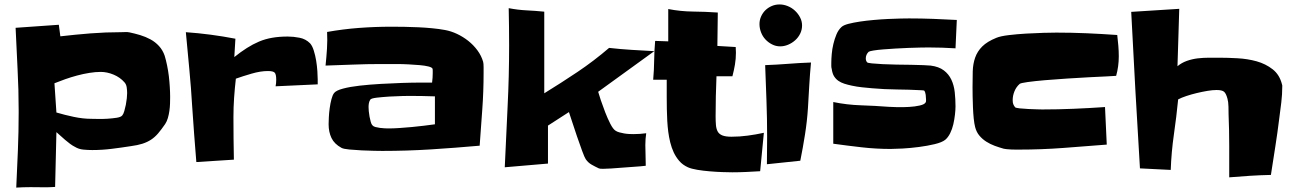

<svg xmlns="http://www.w3.org/2000/svg" viewBox="-20 -767 5797 859"><path d="M741.2 -333Q741.2 -319.3 740.7 -303.2Q740.2 -287.1 737.8 -270.5Q735.4 -253.9 731 -238.8Q726.6 -223.6 718.8 -211.9Q702.1 -187.5 687.5 -170.4Q672.9 -153.3 655.8 -142.1Q638.7 -130.9 617.2 -124Q595.7 -117.2 566.4 -113.3Q522.5 -106.4 479.5 -101.1Q436.5 -95.7 392.6 -95.7Q373 -95.7 352.5 -97.7Q332 -99.6 314.5 -110.4Q304.7 -115.2 293.5 -123.5Q282.2 -131.8 271.5 -141.1Q260.7 -150.4 250.5 -159.7Q240.2 -168.9 232.4 -175.8L226.6 69.3Q199.2 71.3 171.9 70.8Q144.5 70.3 116.2 70.3Q99.6 70.3 84.5 70.8Q69.3 71.3 52.7 72.3Q56.6 -11.7 60.1 -95.2Q63.5 -178.7 63.5 -261.7V-273.4Q63.5 -366.2 58.6 -458Q53.7 -549.8 49.8 -642.6Q98.6 -646.5 146.5 -649.4Q194.3 -652.3 243.2 -656.2L250 -604.5Q317.4 -612.3 385.3 -617.7Q453.1 -623 521.5 -623Q530.3 -623 540.5 -623.5Q550.8 -624 559.6 -622.1Q583 -617.2 607.4 -609.9Q631.8 -602.5 653.3 -590.8Q674.8 -579.1 691.4 -561Q708 -543 716.8 -517.6Q722.7 -498 727.5 -474.6Q732.4 -451.2 735.4 -426.3Q738.3 -401.4 739.7 -377.4Q741.2 -353.5 741.2 -333ZM548.8 -350.6Q548.8 -362.3 546.9 -376Q544.9 -389.6 537.1 -398.4Q517.6 -420.9 488.3 -433.1Q459 -445.3 430.7 -445.3Q407.2 -445.3 379.9 -440.9Q352.5 -436.5 325.2 -429.2Q297.9 -421.9 271.5 -412.6Q245.1 -403.3 223.6 -394.5L232.4 -263.7Q268.6 -252.9 310.1 -244.1Q351.6 -235.4 388.7 -235.4Q398.4 -235.4 418.9 -234.9Q439.5 -234.4 461.4 -235.8Q483.4 -237.3 502.4 -240.2Q521.5 -243.2 527.3 -251Q532.2 -256.8 536.1 -270Q540 -283.2 543 -298.3Q545.9 -313.5 547.4 -327.6Q548.8 -341.8 548.8 -350.6Z M1401.4 -412.1V-389.6L1212.9 -380.9Q1215.8 -393.6 1215.8 -410.2Q1215.8 -434.6 1209 -441.9Q1202.1 -449.2 1178.7 -449.2Q1145.5 -449.2 1105.5 -437.5Q1065.4 -425.8 1035.2 -415Q1030.3 -372.1 1027.3 -329.1Q1024.4 -286.1 1024.4 -243.2Q1024.4 -195.3 1024.9 -147.9Q1025.4 -100.6 1026.4 -52.7L858.4 -42Q853.5 -104.5 848.6 -166.5Q843.8 -228.5 839.8 -291Q835 -374 827.1 -456.5Q819.3 -539.1 811.5 -623Q867.2 -619.1 922.4 -611.8Q977.5 -604.5 1033.2 -593.8L1028.3 -511.7Q1057.6 -535.2 1084.5 -552.2Q1111.3 -569.3 1139.2 -581.1Q1167 -592.8 1198.2 -598.1Q1229.5 -603.5 1267.6 -603.5Q1293 -603.5 1320.3 -598.1Q1347.7 -592.8 1367.2 -573.2Q1377 -562.5 1383.8 -541Q1390.6 -519.5 1394.5 -495.6Q1398.4 -471.7 1399.9 -448.7Q1401.4 -425.8 1401.4 -412.1Z M2143.6 -440.4Q2143.6 -358.4 2137.7 -277.3Q2131.8 -196.3 2126 -115.2Q2016.6 -105.5 1908.2 -98.6Q1799.8 -91.8 1690.4 -91.8Q1680.7 -91.8 1654.3 -92.3Q1627.9 -92.8 1598.6 -94.2Q1569.3 -95.7 1543 -98.1Q1516.6 -100.6 1507.8 -105.5Q1475.6 -123 1462.9 -149.9Q1450.2 -176.8 1450.2 -210.9Q1450.2 -222.7 1451.2 -242.2Q1452.1 -261.7 1455.1 -283.2Q1458 -304.7 1462.9 -323.2Q1467.8 -341.8 1474.6 -350.6Q1483.4 -362.3 1514.6 -370.6Q1545.9 -378.9 1589.4 -383.8Q1632.8 -388.7 1683.1 -391.6Q1733.4 -394.5 1779.3 -396Q1825.2 -397.5 1861.3 -397.5Q1897.5 -397.5 1913.1 -397.5Q1916 -418.9 1916 -439.5Q1916 -441.4 1916 -449.7Q1916 -458 1915 -460Q1912.1 -465.8 1896.5 -469.7Q1880.9 -473.6 1857.9 -475.6Q1835 -477.5 1808.1 -479Q1781.2 -480.5 1755.9 -480.5Q1730.5 -480.5 1710.9 -480.5Q1691.4 -480.5 1682.6 -480.5Q1621.1 -480.5 1559.6 -478Q1498 -475.6 1436.5 -473.6Q1440.4 -510.7 1442.9 -548.8Q1445.3 -586.9 1443.4 -624Q1514.6 -636.7 1586.4 -642.1Q1658.2 -647.5 1731.4 -647.5Q1757.8 -647.5 1789.1 -647Q1820.3 -646.5 1851.6 -645Q1882.8 -643.6 1913.6 -640.6Q1944.3 -637.7 1970.7 -632.8Q1998 -627.9 2024.9 -615.2Q2051.8 -602.5 2075.2 -584Q2098.6 -565.4 2116.2 -541.5Q2133.8 -517.6 2141.6 -490.2Q2142.6 -487.3 2143.1 -480.5Q2143.6 -473.6 2143.6 -465.3Q2143.6 -457 2143.6 -450.2Q2143.6 -443.4 2143.6 -440.4ZM1925.8 -210.9V-335.9Q1897.5 -336.9 1869.1 -337.4Q1840.8 -337.9 1812.5 -337.9Q1806.6 -337.9 1779.8 -337.4Q1752.9 -336.9 1722.2 -335Q1691.4 -333 1666 -330.1Q1640.6 -327.1 1636.7 -321.3Q1631.8 -313.5 1630.4 -305.2Q1628.9 -296.9 1628.9 -288.1Q1628.9 -281.2 1629.9 -269.5Q1630.9 -257.8 1633.3 -245.1Q1635.7 -232.4 1638.7 -221.7Q1641.6 -210.9 1646.5 -206.1Q1650.4 -201.2 1659.7 -198.7Q1668.9 -196.3 1679.7 -194.8Q1690.4 -193.4 1701.2 -192.9Q1711.9 -192.4 1717.8 -192.4Q1741.2 -192.4 1768.1 -194.3Q1794.9 -196.3 1822.8 -198.7Q1850.6 -201.2 1877 -204.6Q1903.3 -208 1925.8 -210.9Z M2907.2 -538.1 2656.2 -356.4Q2659.2 -344.7 2668 -318.8Q2676.8 -293 2687.5 -265.1Q2698.2 -237.3 2710.4 -213.4Q2722.7 -189.5 2733.4 -182.6Q2740.2 -177.7 2751 -174.8Q2761.7 -171.9 2772.9 -169.9Q2784.2 -168 2795.4 -167.5Q2806.6 -167 2814.5 -167Q2828.1 -167 2842.8 -168Q2857.4 -168.9 2871.1 -170.9Q2869.1 -158.2 2868.2 -145Q2867.2 -131.8 2867.2 -118.2Q2867.2 -94.7 2868.2 -71.3Q2869.1 -47.9 2869.1 -25.4Q2862.3 -24.4 2845.2 -22.9Q2828.1 -21.5 2806.2 -20Q2784.2 -18.6 2759.8 -16.6Q2735.4 -14.6 2714.4 -13.2Q2693.4 -11.7 2678.2 -11.7Q2663.1 -11.7 2659.2 -13.7Q2642.6 -21.5 2627 -30.3Q2611.3 -39.1 2600.6 -54.7Q2595.7 -61.5 2584.5 -91.8Q2573.2 -122.1 2561 -158.2Q2548.8 -194.3 2538.6 -225.6Q2528.3 -256.8 2525.4 -265.6L2431.6 -205.1V-35.2L2238.3 -18.6Q2244.1 -155.3 2251 -290.5Q2257.8 -425.8 2257.8 -563.5Q2257.8 -605.5 2257.3 -646.5Q2256.8 -687.5 2255.9 -730.5Q2295.9 -722.7 2335.4 -720.7Q2375 -718.8 2415 -714.8V-349.6Q2491.2 -396.5 2564 -445.3Q2636.7 -494.1 2705.1 -552.7Q2756.8 -546.9 2806.2 -543.9Q2855.5 -541 2907.2 -538.1Z M3397.5 -172.9 3380.9 -1Q3349.6 1 3318.4 2.4Q3287.1 3.9 3255.9 3.9Q3239.3 3.9 3211.9 2.9Q3184.6 2 3155.3 -0.5Q3126 -2.9 3099.6 -7.3Q3073.2 -11.7 3057.6 -18.6Q3034.2 -29.3 3019 -46.9Q3003.9 -64.5 2994.1 -85.4Q2984.4 -106.4 2978.5 -130.4Q2972.7 -154.3 2969.7 -177.7Q2966.8 -200.2 2965.3 -226.1Q2963.9 -252 2963.4 -279.3Q2962.9 -306.6 2962.9 -332.5Q2962.9 -358.4 2962.9 -380.9V-410.2H2902.3Q2906.2 -454.1 2906.7 -497.1Q2907.2 -540 2911.1 -584L2969.7 -582V-726.6Q3025.4 -715.8 3080.6 -715.3Q3135.7 -714.8 3191.4 -710.9L3189.5 -561.5L3271.5 -556.6Q3271.5 -549.8 3272 -543.9Q3272.5 -538.1 3272.5 -531.2Q3272.5 -503.9 3268.1 -478Q3263.7 -452.1 3256.8 -425.8H3185.5Q3183.6 -380.9 3182.6 -335.9Q3181.6 -291 3181.6 -246.1Q3181.6 -224.6 3183.1 -207.5Q3184.6 -190.4 3190.9 -178.7Q3197.3 -167 3211.9 -161.1Q3226.6 -155.3 3252.9 -155.3Q3289.1 -155.3 3325.2 -160.2Q3361.3 -165 3397.5 -172.9Z M3568.4 -653.3Q3568.4 -633.8 3560.1 -616.7Q3551.8 -599.6 3537.6 -586.9Q3523.4 -574.2 3505.9 -566.9Q3488.3 -559.6 3470.7 -559.6Q3451.2 -559.6 3434.1 -568.4Q3417 -577.1 3404.3 -590.8Q3391.6 -604.5 3384.8 -622.6Q3377.9 -640.6 3377.9 -659.2Q3377.9 -677.7 3385.3 -693.8Q3392.6 -710 3404.8 -721.7Q3417 -733.4 3433.1 -740.2Q3449.2 -747.1 3467.8 -747.1Q3486.3 -747.1 3504.4 -739.7Q3522.5 -732.4 3536.6 -719.2Q3550.8 -706.1 3559.6 -689Q3568.4 -671.9 3568.4 -653.3ZM3608.4 -487.3Q3603.5 -435.5 3600.6 -384.8Q3597.7 -334 3594.7 -283.2Q3590.8 -223.6 3581.5 -165Q3572.3 -106.4 3560.5 -47.9L3411.1 -32.2Q3411.1 -63.5 3411.6 -93.8Q3412.1 -124 3412.1 -155.3Q3412.1 -235.4 3409.2 -315.4Q3406.2 -395.5 3403.3 -475.6Q3455.1 -477.5 3505.4 -481.4Q3555.7 -485.4 3608.4 -487.3Z M4260.7 -677.7 4254.9 -550.8Q4224.6 -552.7 4194.3 -553.7Q4164.1 -554.7 4133.8 -554.7Q4121.1 -554.7 4097.7 -554.2Q4074.2 -553.7 4045.4 -552.7Q4016.6 -551.8 3986.3 -549.8Q3956.1 -547.9 3930.7 -545.9Q3905.3 -543.9 3887.7 -541Q3870.1 -538.1 3866.2 -535.2Q3853.5 -522.5 3853.5 -505.9Q3853.5 -495.1 3859.4 -488.3Q3861.3 -485.4 3880.9 -483.4Q3900.4 -481.4 3928.7 -480Q3957 -478.5 3990.7 -478Q4024.4 -477.5 4055.2 -477.1Q4085.9 -476.6 4109.9 -475.6Q4133.8 -474.6 4143.6 -473.6Q4180.7 -468.8 4202.6 -452.1Q4224.6 -435.5 4236.3 -410.6Q4248 -385.7 4251.5 -354.5Q4254.9 -323.2 4254.9 -291Q4254.9 -275.4 4252.4 -253.9Q4250 -232.4 4245.1 -210.9Q4240.2 -189.5 4231 -170.9Q4221.7 -152.3 4209 -141.6Q4194.3 -129.9 4161.6 -122.1Q4128.9 -114.3 4091.3 -109.4Q4053.7 -104.5 4018.6 -102.5Q3983.4 -100.6 3964.8 -100.6Q3900.4 -100.6 3835.9 -107.9Q3771.5 -115.2 3708 -124V-310.5Q3769.5 -297.9 3831.5 -295.9Q3893.6 -293.9 3956.1 -289.1Q3968.8 -288.1 3994.6 -287.6Q4020.5 -287.1 4046.9 -288.6Q4073.2 -290 4094.7 -294.9Q4116.2 -299.8 4121.1 -308.6Q4123 -311.5 4123 -315.4Q4123 -319.3 4123 -322.3Q4123 -330.1 4121.6 -342.3Q4120.1 -354.5 4115.2 -361.3Q4114.3 -362.3 4108.4 -362.8Q4102.5 -363.3 4101.6 -363.3Q4046.9 -366.2 3992.2 -366.7Q3937.5 -367.2 3881.8 -372.1Q3859.4 -374 3836.4 -376.5Q3813.5 -378.9 3791 -383.8Q3772.5 -387.7 3757.3 -392.6Q3742.2 -397.5 3731 -405.3Q3719.7 -413.1 3711.9 -425.3Q3704.1 -437.5 3701.2 -458Q3699.2 -464.8 3699.2 -471.2Q3699.2 -477.5 3699.2 -485.4Q3699.2 -502.9 3701.2 -525.4Q3703.1 -547.9 3708.5 -570.3Q3713.9 -592.8 3722.2 -612.8Q3730.5 -632.8 3744.1 -645.5Q3752.9 -654.3 3775.4 -660.2Q3797.9 -666 3827.1 -670.4Q3856.4 -674.8 3889.6 -677.7Q3922.9 -680.7 3953.6 -682.1Q3984.4 -683.6 4009.3 -684.1Q4034.2 -684.6 4046.9 -684.6Q4101.6 -684.6 4154.8 -682.6Q4208 -680.7 4260.7 -677.7Z M4985.4 -514.6Q4985.4 -469.7 4973.6 -427.7Q4966.8 -426.8 4933.1 -425.3Q4899.4 -423.8 4853 -421.4Q4806.6 -418.9 4753.4 -415.5Q4700.2 -412.1 4654.8 -408.2Q4609.4 -404.3 4577.6 -399.9Q4545.9 -395.5 4542 -391.6Q4526.4 -377.9 4518.6 -358.4Q4510.7 -338.9 4510.7 -319.3Q4510.7 -307.6 4513.2 -301.3Q4515.6 -294.9 4521.5 -287.1Q4524.4 -284.2 4542 -282.2Q4559.6 -280.3 4581.1 -279.3Q4602.5 -278.3 4621.1 -277.8Q4639.6 -277.3 4642.6 -277.3Q4712.9 -277.3 4783.2 -280.3Q4853.5 -283.2 4923.8 -288.1L4931.6 -120.1Q4834 -112.3 4735.8 -105Q4637.7 -97.7 4539.1 -97.7Q4534.2 -97.7 4524.9 -97.7Q4515.6 -97.7 4504.9 -98.1Q4494.1 -98.6 4484.4 -99.6Q4474.6 -100.6 4470.7 -101.6Q4450.2 -107.4 4430.2 -114.7Q4410.2 -122.1 4392.6 -133.3Q4375 -144.5 4361.8 -160.2Q4348.6 -175.8 4342.8 -198.2Q4338.9 -212.9 4336.4 -236.8Q4334 -260.7 4333 -286.1Q4332 -311.5 4331.5 -335.9Q4331.1 -360.4 4331.1 -377Q4331.1 -415 4332 -448.2Q4333 -481.4 4342.8 -509.3Q4352.5 -537.1 4374.5 -559.1Q4396.5 -581.1 4437.5 -597.7Q4456.1 -605.5 4493.2 -609.9Q4530.3 -614.3 4570.8 -616.7Q4611.3 -619.1 4648.4 -620.1Q4685.5 -621.1 4706.1 -621.1Q4774.4 -621.1 4842.3 -618.2Q4910.2 -615.2 4978.5 -610.4Q4981.4 -585.9 4983.4 -562Q4985.4 -538.1 4985.4 -514.6Z M5716.8 -380.9Q5716.8 -344.7 5712.4 -308.1Q5708 -271.5 5703.1 -235.4Q5695.3 -171.9 5685.5 -109.9Q5675.8 -47.9 5666 15.6Q5618.2 16.6 5572.3 19.5Q5526.4 22.5 5479.5 26.4Q5479.5 -44.9 5479.5 -114.7Q5479.5 -184.6 5476.6 -254.9Q5476.6 -268.6 5476.1 -290Q5475.6 -311.5 5471.7 -325.2Q5465.8 -347.7 5457 -356Q5448.2 -364.3 5422.9 -364.3Q5405.3 -364.3 5381.8 -360.4Q5358.4 -356.4 5334 -350.6Q5309.6 -344.7 5287.6 -337.4Q5265.6 -330.1 5251 -322.3Q5243.2 -243.2 5231.9 -165Q5220.7 -86.9 5217.8 -6.8L5080.1 -13.7Q5069.3 -189.5 5059.6 -363.8Q5049.8 -538.1 5041 -713.9L5255.9 -727.5Q5253.9 -663.1 5252 -599.1Q5250 -535.2 5248 -470.7Q5266.6 -486.3 5290 -494.6Q5313.5 -502.9 5338.4 -505.9Q5363.3 -508.8 5388.7 -508.8Q5414.1 -508.8 5437.5 -508.8Q5472.7 -508.8 5517.1 -506.3Q5561.5 -503.9 5602.1 -492.7Q5642.6 -481.4 5673.8 -457Q5705.1 -432.6 5715.8 -388.7Q5716.8 -386.7 5716.8 -384.8Q5716.8 -382.8 5716.8 -380.9Z"/></svg>

Font: Slackey
Style: Regular
Weight: 400
Designer: Squid
Foundry: Font Diner, Inc DBA Sideshow
Version: Version 1.001